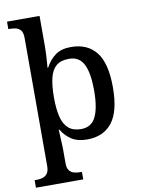

<svg xmlns="http://www.w3.org/2000/svg" viewBox="-105 -830 834 1139"><g transform="rotate(-10 311.5 -260.0)"><path d="M17 240V195H26Q47 195 64.5 190Q82 185 93.5 170Q105 155 105 125V-646Q105 -677 94 -691.5Q83 -706 65.5 -710.5Q48 -715 27 -715H19V-760H215V-576Q215 -555 213.5 -525Q212 -495 210 -472Q208 -449 208 -449H212Q235 -493 271 -519.5Q307 -546 365 -546Q465 -546 517.5 -479.5Q570 -413 570 -268Q570 -123 517.5 -56Q465 11 367 11Q309 11 272.5 -13Q236 -37 214 -75H210Q210 -75 210.5 -61.5Q211 -48 212 -28Q213 -8 214 11Q215 30 215 40V129Q215 157 226.5 171.5Q238 186 256 190.5Q274 195 294 195H302V240ZM342 -56Q404 -56 430.5 -110Q457 -164 457 -269Q457 -374 430.5 -426.5Q404 -479 342 -479Q293 -479 265.5 -456Q238 -433 226.5 -386Q215 -339 215 -268Q215 -199 226.5 -152Q238 -105 266 -80.5Q294 -56 342 -56Z"/></g></svg>

Font: Noto Serif Armenian Medium
Style: Regular
Weight: 500
Version: Version 2.007